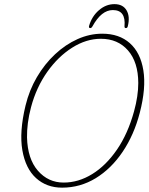

<svg xmlns="http://www.w3.org/2000/svg" viewBox="-20 -870 701 906"><path d="M462.5 -711Q542.5 -711 592.8 -666.2Q643 -621.5 656.5 -538Q670 -454.5 639.5 -337.5Q612.5 -233.5 558.8 -153.8Q505 -74 431.8 -29.2Q358.5 15.5 273 15.5Q200 15.5 150.2 -29.5Q100.5 -74.5 85.5 -161Q70.5 -247.5 100.5 -372Q118 -444.5 154.2 -506.2Q190.5 -568 239.8 -614Q289 -660 346 -685.5Q403 -711 462.5 -711ZM280.5 -8.5Q350 -8.5 415 -48.5Q480 -88.5 531.8 -163.8Q583.5 -239 612.5 -344.5Q632.5 -417 632.5 -478.5Q632 -577 584 -632Q536 -687 456 -687Q387 -687 320.8 -645.2Q254.5 -603.5 203 -530.8Q151.5 -458 126.5 -364.5Q116 -325 111.5 -289.2Q107 -253.5 107.5 -222Q110 -120.5 158.8 -64.5Q207.5 -8.5 280.5 -8.5ZM512.5 -822.5Q458.5 -822.5 416.5 -746Q412 -737.5 406 -737.5Q397.5 -737.5 400.5 -748.5Q413.5 -793 446.8 -821.8Q480 -850.5 520 -850.5Q560 -850.5 577.2 -821.2Q594.5 -792 583 -746Q581 -737.5 574 -737.5Q567 -737.5 567.5 -746Q574.5 -822.5 512.5 -822.5Z"/></svg>

Font: Fraunces 144pt S100 Thin
Style: Italic
Weight: 100
Italic angle: -16°
Version: Version 1.000; ttfautohint (v1.8.3)